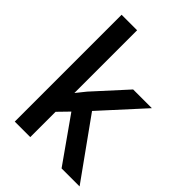

<svg xmlns="http://www.w3.org/2000/svg" viewBox="-218 -852 953 953"><g transform="rotate(45 259.0 -375.0)"><path d="M171.9 -750H63V0H171.9V-177.7L226.6 -233.9L391.6 0H518.1L296.9 -308.6L497.1 -528.3H365.7L211.9 -359.4L171.9 -309.6Z"/></g></svg>

Font: Bert Sans Medium
Style: Regular
Weight: 500
Designer: Christian Robertson (Google), Cristiano Sobral
Foundry: Google, Cristiano Sobral
Version: Version 3.101